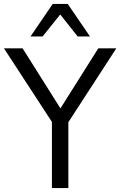

<svg xmlns="http://www.w3.org/2000/svg" viewBox="-24 -949 607 969"><path d="M238 0V-366L256 -306L-4 -705H90L286 -394H276L472 -705H563L304 -306L321 -366V0ZM130 -765 242 -929H318L430 -765H368L280 -876L191 -765Z"/></svg>

Font: Nunito Sans 10pt SemiCondensed
Style: Regular
Weight: 400
Width: 4
Designer: Vernon Adams
Foundry: Vernon Adams
Version: Version 3.101;gftools[0.9.27]